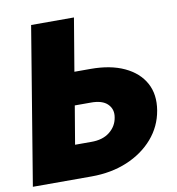

<svg xmlns="http://www.w3.org/2000/svg" viewBox="-92 -801 805 875"><g transform="rotate(-10 311.0 -364.0)"><path d="M607.9 -244.1Q595.7 -171.9 548.1 -116.9Q500.5 -62 426.8 -31Q353 0 261.2 0H-10.3L109.9 -727.5H308.1L267.1 -483.4H342.3Q434.1 -483.4 497.8 -453.6Q561.5 -423.8 590.8 -370.4Q620.1 -316.9 607.9 -244.1ZM286.6 -155.3Q340.3 -154.8 372.8 -180.7Q405.3 -206.5 411.6 -246.1Q418.5 -283.2 394 -307.9Q369.6 -332.5 315.9 -332H242.2L212.4 -155.3Z"/></g></svg>

Font: Inter Tight Black
Style: Italic
Weight: 900
Italic angle: -9.39999°
Designer: Rasmus Andersson
Foundry: rsms
Version: Version 3.004; ttfautohint (v1.8.4.7-5d5b)